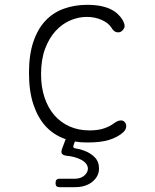

<svg xmlns="http://www.w3.org/2000/svg" viewBox="-20 -580 640 795"><path d="M100 -278Q100 -353 118 -406.5Q136 -460 168 -494Q200 -528 244.5 -544Q289 -560 341 -560Q373 -560 397.5 -555Q422 -550 439 -541.5Q456 -533 467.5 -522Q479 -511 486 -500Q500 -477 494.5 -465Q489 -453 479 -448Q469 -444 459 -448Q449 -452 441 -466Q429 -485 401 -497.5Q373 -510 339 -510Q305 -510 271 -495.5Q237 -481 210 -451.5Q183 -422 166.5 -377.5Q150 -333 150 -273Q150 -219 164.5 -176Q179 -133 205 -103Q231 -73 268 -56.5Q305 -40 351 -40Q386 -40 411 -48.5Q436 -57 454 -71Q465 -79 476.5 -81Q488 -83 496 -75Q500 -71 501.5 -65.5Q503 -60 502.5 -54.5Q502 -49 499 -43.5Q496 -38 491 -33Q479 -22 464 -14Q449 -6 431 -0.5Q413 5 390.5 7.5Q368 10 339 10Q314 10 290 6L285 20Q282 27 284.5 30.5Q287 34 295 35Q311 37 329 44Q354 53 372 71Q390 89 390 118Q390 150 362.5 172.5Q335 195 290 195H227Q218 195 214 191Q210 187 210 178Q210 169 214 164.5Q218 160 227 160H290Q314 160 329 147Q344 134 344 118Q343 94 311 79Q288 68 256 65Q241 63 236.5 56.5Q232 50 237 36L252 -4Q248 -5 243 -7Q199 -24 167.5 -59Q136 -94 118 -148.5Q100 -203 100 -278Z"/></svg>

Font: Maple Mono Thin
Style: Regular
Weight: 250
Monospace: yes
Designer: subframe7536
Version: Version 7.000